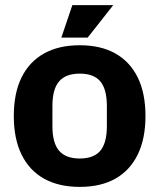

<svg xmlns="http://www.w3.org/2000/svg" viewBox="-20 -721 623 751"><path d="M292 10Q210 10 152.5 -22Q95 -54 64.5 -116Q34 -178 34 -267Q34 -357 64.5 -418.5Q95 -480 152.5 -512Q210 -544 292 -544Q374 -544 431 -512Q488 -480 518.5 -418.5Q549 -357 549 -267Q549 -178 518.5 -116Q488 -54 431 -22Q374 10 292 10ZM292 -101Q347 -101 372.5 -131.5Q398 -162 398 -228V-306Q398 -372 372.5 -402.5Q347 -433 292 -433Q237 -433 211 -402.5Q185 -372 185 -306V-228Q185 -162 211 -131.5Q237 -101 292 -101ZM220 -574 263 -701H423L323 -574Z"/></svg>

Font: Mozilla Headline ExtraLight
Style: Regular
Weight: 200
Designer: Studio DRAMA
Foundry: Studio DRAMA
Version: Version 1.000